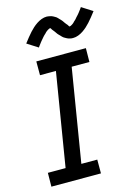

<svg xmlns="http://www.w3.org/2000/svg" viewBox="-142 -1053 816 1130"><g transform="rotate(-15 266.5 -488.0)"><path d="M26 0 27 -84H135L228 -651H131V-735H433L432 -651H324L231 -84H328V0ZM167 -810 101 -852Q114 -869 126 -884Q138 -899 149 -911Q160 -923 171 -933Q182 -943 196 -952.5Q210 -962 226 -968Q242 -974 258 -974Q263 -974 268 -973Q273 -972 278.5 -971Q284 -970 288 -968.5Q292 -967 296.5 -964.5Q301 -962 305.5 -959.5Q310 -957 313.5 -954.5Q317 -952 320.5 -948Q324 -944 327.5 -940.5Q331 -937 334.5 -933.5Q338 -930 341 -926Q344 -922 346 -919Q348 -916 351.5 -911Q355 -906 358.5 -902Q362 -898 365 -894.5Q368 -891 369.5 -887Q371 -883 375 -883Q377 -883 381 -885Q385 -887 388.5 -889Q392 -891 396.5 -894.5Q401 -898 402.5 -900Q404 -902 406 -904Q408 -906 410.5 -908Q413 -910 415.5 -912.5Q418 -915 420 -917.5Q422 -920 424.5 -923Q427 -926 430 -929Q433 -932 436 -935.5Q439 -939 442 -942.5Q445 -946 448 -950Q451 -954 454 -958Q457 -962 460.5 -966.5Q464 -971 467 -976L533 -934Q520 -917 508 -902Q496 -887 485 -875Q474 -863 463 -853Q452 -843 438 -833.5Q424 -824 408 -818Q392 -812 376 -812Q371 -812 366 -812.5Q361 -813 355.5 -814.5Q350 -816 346 -817.5Q342 -819 337.5 -821.5Q333 -824 328.5 -826.5Q324 -829 320.5 -831.5Q317 -834 313.5 -838Q310 -842 306.5 -845.5Q303 -849 299.5 -852.5Q296 -856 293 -859.5Q290 -863 288 -866.5Q286 -870 282.5 -874.5Q279 -879 275.5 -883.5Q272 -888 269 -891.5Q266 -895 264.5 -899Q263 -903 259 -903Q257 -903 253 -901Q249 -899 245.5 -897Q242 -895 237.5 -891.5Q233 -888 231 -886Q229 -884 227.5 -882Q226 -880 223.5 -878Q221 -876 218.5 -873.5Q216 -871 213.5 -868.5Q211 -866 208.5 -863Q206 -860 203 -856.5Q200 -853 197.5 -850Q195 -847 192 -843.5Q189 -840 186 -836Q183 -832 180 -828Q177 -824 173.5 -819.5Q170 -815 167 -810Z"/></g></svg>

Font: Iosevka Etoile Medium
Style: Italic
Weight: 500
Italic angle: -9°
Designer: Belleve Invis
Foundry: Belleve Invis
Version: Version 22.1.2; ttfautohint (v1.8.4)